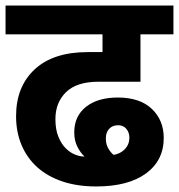

<svg xmlns="http://www.w3.org/2000/svg" viewBox="-30 -662 646 693"><path d="M317 11Q249 11 195.5 -7Q142 -25 105 -58Q68 -91 48 -138Q28 -185 28 -243Q28 -349 95 -411.5Q162 -474 287 -474H340V-538H-10V-642H596V-538H477V-367H325Q247 -367 208.5 -329.5Q170 -292 170 -232Q170 -195 180.5 -169Q191 -143 207 -127Q223 -111 241 -104Q259 -97 273 -97H275Q260 -111 249 -133Q238 -155 238 -184Q238 -243 280.5 -276.5Q323 -310 395 -310Q475 -310 518 -269Q561 -228 561 -164Q561 -83 497 -36Q433 11 317 11ZM352 -162Q352 -142 360.5 -127Q369 -112 380 -103Q405 -107 421 -124Q437 -141 437 -165Q437 -184 426 -197Q415 -210 396 -210Q376 -210 364 -197Q352 -184 352 -162Z"/></svg>

Font: Mukta ExtraBold
Style: Regular
Weight: 800
Designer: Girish Dalvi and Yashodeep Gholap
Foundry: Ek Type
Version: Version 2.538;PS 1.002;hotconv 16.6.51;makeotf.lib2.5.65220;